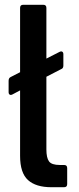

<svg xmlns="http://www.w3.org/2000/svg" viewBox="-20 -783 329 803"><path d="M248 -93Q261 -93 261 -80V-13Q261 0 248 0H195Q130 0 97 -30Q64 -60 64 -131V-405L32 -388Q28 -386 25 -386Q21 -386 18.5 -389Q16 -392 16 -397V-445Q16 -457 25 -461L64 -481V-750Q64 -763 77 -763H161Q174 -763 174 -750V-538L229 -566Q233 -568 236 -568Q240 -568 242.5 -565Q245 -562 245 -557V-509Q245 -497 236 -494L174 -462V-158Q174 -123 185 -108Q196 -93 230 -93Z"/></svg>

Font: Open Sauce Two Medium
Style: Regular
Weight: 500
Designer: Alfredo Marco Pradil
Foundry: Creative Sauce Fz LLC
Version: Version 1.477